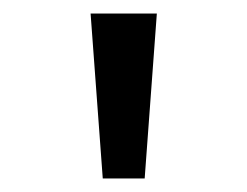

<svg xmlns="http://www.w3.org/2000/svg" viewBox="-20 -852 366 284"><path d="M132 -588 114 -832H212L194 -588Z"/></svg>

Font: Spartan Thin Medium
Style: Regular
Weight: 500
Version: Version 1.004